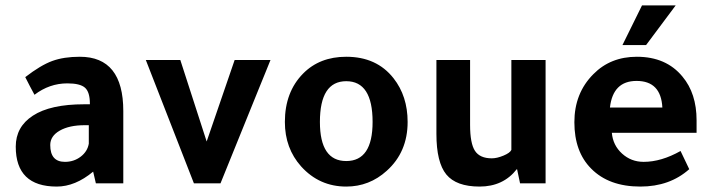

<svg xmlns="http://www.w3.org/2000/svg" viewBox="-20 -675 2623 707"><path d="M434 0H333L323 -43Q257 12 189 12Q38 12 38 -135Q38 -208 101 -249Q165 -291 290 -291H311V-293Q311 -336 293 -352Q275 -368 228 -368Q162 -368 107 -326Q89 -359 73 -391Q130 -435 172.5 -450.5Q215 -466 274 -466Q434 -466 434 -266ZM307 -214H292Q235 -214 200 -194Q165 -174 165 -141Q165 -79 219 -79Q252 -79 277 -98Q302 -117 307 -146Z M792 0H694L517 -454H644L741 -154L844 -454H976L957 -407L935 -353Q842 -123 792 0Z M1255 -466Q1367 -466 1429 -387Q1481 -321 1481 -226Q1481 -115 1404 -46Q1340 12 1255 12Q1156 12 1089 -62Q1029 -129 1029 -226Q1029 -336 1096 -404Q1157 -466 1255 -466ZM1255 -82Q1352 -82 1352 -226Q1352 -376 1255 -376Q1158 -376 1158 -226Q1158 -82 1255 -82Z M1883 -52Q1833 12 1746 12Q1660 12 1623.5 -32.5Q1587 -77 1587 -182V-454H1711V-215Q1711 -147 1729 -119.5Q1747 -92 1791 -92Q1810 -92 1834 -102Q1858 -112 1863 -123V-454H1989V0H1895L1884 -52Z M2545 -186H2233Q2237 -140 2270.5 -109.5Q2304 -79 2350 -79Q2415 -79 2486 -119L2518 -52Q2446 12 2338 12Q2222 12 2157 -54Q2095 -116 2095 -225Q2095 -332 2165 -402Q2228 -466 2325 -466Q2433 -466 2493 -393Q2545 -331 2545 -232ZM2226 -279H2419Q2414 -377 2324 -377Q2237 -377 2226 -279ZM2468 -655 2359 -509H2272L2344 -655Z"/></svg>

Font: Tajawal
Style: Bold
Weight: 700
Designer: Boutros Fonts
Foundry: Created by Boutros International 2017
Version: Version 1.700